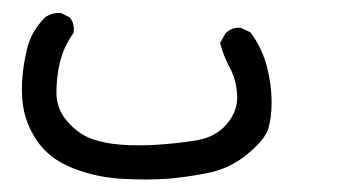

<svg xmlns="http://www.w3.org/2000/svg" viewBox="-20 -4 540 302"><path d="M171.9 277.3Q139.6 275.4 110.4 266.1Q81.1 256.8 63 243.2Q44.9 229.5 33.7 210.4Q22.5 191.4 18.1 172.4Q13.7 153.3 14.6 127.4Q15.6 101.6 22.5 73.2Q29.3 44.9 50.8 23.4Q61.5 15.6 76.2 16.6L89.8 23.4Q97.7 33.2 95.7 47.9Q80.1 69.3 74.2 94.2Q68.4 119.1 68.8 143.6Q69.3 168 85.9 187Q102.5 206.1 123 213.9Q143.6 221.7 170.9 223.6Q198.2 225.6 228 223.6Q257.8 221.7 288.6 216.8Q319.3 211.9 336.9 190.9Q354.5 169.9 353 145.5Q351.6 121.1 341.3 102.1Q331.1 83 326.2 63.5L335 47.9Q345.7 38.1 359.4 40L374 46.9Q392.6 72.3 399.9 101.1Q407.2 129.9 407.2 155.8Q407.2 181.6 401.9 198.7Q396.5 215.8 368.7 238.8Q340.8 261.7 304.7 268.6Q268.6 275.4 241.2 277.3Q213.9 279.3 171.9 277.3Z"/></svg>

Font: JasonHandwriting2
Style: Regular
Weight: 400
Version: Version 1.05.10